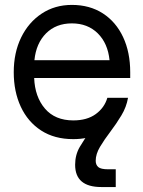

<svg xmlns="http://www.w3.org/2000/svg" viewBox="-20 -547 576 771"><path d="M274.4 11.7Q198.7 11.7 145.3 -22.9Q91.8 -57.6 63.5 -118.4Q35.2 -179.2 35.2 -256.8Q35.2 -335.4 64.9 -396.5Q94.7 -457.5 147.5 -492.4Q200.2 -527.3 268.6 -527.3Q340.3 -527.3 393.1 -493.2Q445.8 -459 474.4 -397.9Q502.9 -336.9 502.9 -256.8V-233.9H117.2Q120.1 -158.2 160.6 -110.8Q201.2 -63.5 274.4 -63.5Q329.6 -63.5 364.5 -88.9Q399.4 -114.3 411.1 -154.3H494.1Q484.4 -105 453.6 -67.6Q422.9 -30.3 376.7 -9.3Q330.6 11.7 274.4 11.7ZM118.2 -305.2H419.9Q413.1 -373 372.6 -413.1Q332 -453.1 268.6 -453.1Q205.1 -453.1 165 -413.1Q125 -373 118.2 -305.2ZM387.2 204.1Q281.7 204.1 281.7 114.7Q281.7 74.7 300.5 42.7Q319.3 10.7 341.3 -18.6L494.1 -154.3Q487.8 -117.2 467.3 -83.3Q446.8 -49.3 422.9 -17.8Q398.9 13.7 381.6 42.7Q364.3 71.8 364.3 98.6Q364.3 114.7 374.5 123.8Q384.8 132.8 414.6 132.8H444.8V204.1Z"/></svg>

Font: Inter Display
Style: Regular
Weight: 400
Designer: Rasmus Andersson
Foundry: rsms
Version: Version 4.001;git-9221beed3